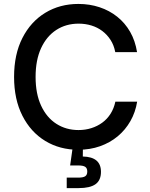

<svg xmlns="http://www.w3.org/2000/svg" viewBox="-20 -758 772 985"><path d="M382.3 10.3Q286.6 10.3 212.2 -34.9Q137.7 -80.1 95 -164.1Q52.2 -248 52.2 -363.3Q52.2 -479.5 95 -563.2Q137.7 -647 212.4 -692.4Q287.1 -737.8 382.3 -737.8Q439.9 -737.8 490.7 -720.9Q541.5 -704.1 581.5 -672.1Q621.6 -640.1 647.7 -594.5Q673.8 -548.8 683.1 -490.7H571.3Q564.5 -526.4 547.1 -553.2Q529.8 -580.1 504.9 -598.9Q480 -617.7 449 -627.2Q418 -636.7 383.3 -636.7Q318.8 -636.7 269 -604.5Q219.2 -572.3 190.9 -511.2Q162.6 -450.2 162.6 -363.3Q162.6 -276.4 191.2 -215.3Q219.7 -154.3 269.5 -122.6Q319.3 -90.8 382.8 -90.8Q417.5 -90.8 448.5 -100.6Q479.5 -110.4 504.6 -128.7Q529.8 -147 547.1 -174.3Q564.5 -201.7 571.8 -236.3H683.6Q674.8 -182.1 649.2 -137Q623.5 -91.8 584 -58.8Q544.4 -25.9 493.2 -7.8Q441.9 10.3 382.3 10.3ZM322.3 207V153.3H381.3Q406.7 153.3 417.2 146.2Q427.7 139.2 427.7 122.1Q427.7 105 417.2 97.9Q406.7 90.8 381.3 90.8H339.8L355.5 -20H405.3V2.9L404.8 44.9Q451.2 45.9 474.6 65.4Q498 85 498 123.5Q498 167 470 187Q441.9 207 383.8 207Z"/></svg>

Font: Inter 17pt Medium
Style: Regular
Weight: 500
Version: Version 4.001;git-66647c0bb